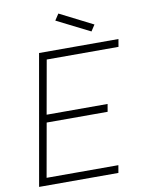

<svg xmlns="http://www.w3.org/2000/svg" viewBox="-101 -1022 827 1092"><g transform="rotate(-10 312.5 -476.0)"><path d="M481.5 -819 289.5 -915.5 313.5 -952 505 -855ZM203 -706 148 -397H500L492.5 -353H140.5L85.5 -43.5H500L492.5 0H34.5L166.5 -750H625L617.5 -706Z"/></g></svg>

Font: Russisch Sans ExtraLight
Style: Italic
Weight: 200
Width: 4
Italic angle: -10°
Designer: Michael Sharanda (font) & Cristiano Sobral (main changes)
Foundry: Michael Sharanda
Version: Version 2.00;September 8, 2020;FontCreator 13.0.0.2681 64-bi